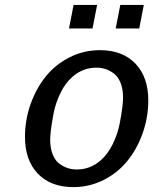

<svg xmlns="http://www.w3.org/2000/svg" viewBox="-20 -745 620 777"><path d="M543.5 -629.9H448.2L466.8 -725.1H562ZM354.5 -629.9H259.3L277.8 -725.1H373ZM183.1 -179.7Q183.1 -145.5 193.1 -120.4Q203.1 -95.2 220 -82.8Q236.8 -70.3 254.2 -64.7Q271.5 -59.1 290.5 -59.1Q346.2 -59.1 388.7 -97.2Q416.5 -121.6 436.3 -162.1Q456.1 -202.6 464.1 -243.9Q472.2 -285.2 475.1 -310.8Q478 -336.4 478 -350.1Q478 -384.3 468 -409.4Q458 -434.6 441.2 -447.3Q424.3 -460 407 -465.6Q389.6 -471.2 370.6 -471.2Q314.5 -471.2 272 -433.1Q244.1 -408.7 224.4 -367.9Q204.6 -327.1 196.8 -285.9Q189 -244.6 186 -219.2Q183.1 -193.8 183.1 -179.7ZM81.1 -190.9Q81.1 -259.3 103.5 -323Q126 -386.7 165 -435.3Q204.1 -483.9 261.5 -512.9Q318.8 -542 384.3 -542Q476.1 -542 528.1 -487.5Q580.1 -433.1 580.1 -338.9Q580.1 -270.5 557.6 -206.8Q535.2 -143.1 496.1 -94.5Q457 -45.9 399.7 -16.8Q342.3 12.2 276.9 12.2Q185.1 12.2 133.1 -42.2Q81.1 -96.7 81.1 -190.9Z"/></svg>

Font: Aurulent Sans
Style: Italic
Weight: 400
Italic angle: -11°
Version: Version 2007.05.04